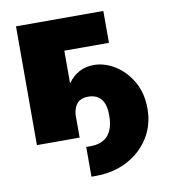

<svg xmlns="http://www.w3.org/2000/svg" viewBox="-82 -616 766 869"><g transform="rotate(-10 301.0 -181.5)"><path d="M268.1 183.6V46.9H287.1Q395.5 46.9 395.5 -76.7Q395.5 -175.8 314.5 -175.8Q253.4 -175.8 246.1 -106V0H49.8V-545.9H451.2V-399.4H246.1V-249Q291 -312.5 365.2 -312.5Q415 -312.5 462.4 -283.2Q509.8 -253.9 540.5 -200.9Q571.3 -147.9 571.3 -76.7Q571.3 -0.5 533.9 58.3Q496.6 117.2 432.4 150.4Q368.2 183.6 287.1 183.6Z"/></g></svg>

Font: Inter Black
Style: Regular
Weight: 900
Designer: Rasmus Andersson
Foundry: rsms
Version: Version 4.000;git-a52131595